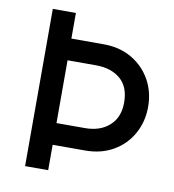

<svg xmlns="http://www.w3.org/2000/svg" viewBox="-78 -750 744 819"><g transform="rotate(10 294.0 -340.5)"><path d="M85 0V-681H185V0ZM167 -110V-204H308Q374 -204 414 -240Q454 -276 454 -340Q454 -408 414 -442Q374 -476 308 -476H166V-570H325Q395 -570 447.5 -539Q500 -508 529 -456Q558 -404 558 -340Q558 -276 529 -223.5Q500 -171 447.5 -140.5Q395 -110 325 -110Z"/></g></svg>

Font: Gabarito
Style: Regular
Weight: 400
Designer: Leandro Assis / Alvaro Franca / Felipe Casaprima
Foundry: Naipe Foundry
Version: Version 1.000